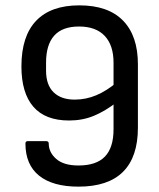

<svg xmlns="http://www.w3.org/2000/svg" viewBox="-20 -686 595 717"><path d="M273 11Q177 11 126 -30Q75 -71 75 -150Q75 -159 84 -159H152Q162 -159 162 -150Q162 -117 190 -92.5Q218 -68 273 -68Q340 -68 372 -101.5Q404 -135 404 -203V-452Q404 -517 371 -552Q338 -587 275 -587Q213 -587 182.5 -553Q152 -519 152 -452V-422Q152 -369 180 -341.5Q208 -314 259 -314Q301 -314 340 -330.5Q379 -347 418 -380V-306Q373 -271 330.5 -253.5Q288 -236 238 -236Q149 -236 104.5 -287.5Q60 -339 60 -438Q60 -551 115 -608.5Q170 -666 276 -666Q384 -666 439.5 -609Q495 -552 495 -446V-209Q495 -100 439.5 -44.5Q384 11 273 11Z"/></svg>

Font: Sofia Sans Semi Condensed Medium
Style: Regular
Weight: 500
Designer: Botio Nikoltchev, Ani Petrova
Foundry: lettersoup
Version: Version 4.100